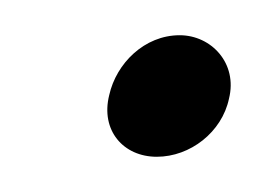

<svg xmlns="http://www.w3.org/2000/svg" viewBox="-20 -117 158 109"><path d="M69 -28C88 -28 106 -42 110 -61C115 -81 100 -97 82 -97C62 -97 46 -81 42 -63C37 -43 50 -28 69 -28Z"/></svg>

Font: Stray Cat
Style: ExBdExtObl
Weight: 800
Version: Version 1.0